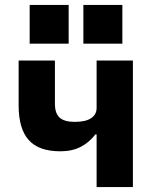

<svg xmlns="http://www.w3.org/2000/svg" viewBox="-20 -763 640 783"><path d="M374 -215H369Q344 -182 309 -164Q274 -146 226 -146Q138 -146 97 -192Q56 -238 56 -333V-516H204V-340Q204 -301 223 -283.5Q242 -266 285 -266Q329 -266 351.5 -281Q374 -296 374 -323V-516H522V0H374ZM479 -743V-585H320V-743ZM260 -743V-585H101V-743Z"/></svg>

Font: iA Writer Quattro V
Style: Regular
Weight: 400
Designer: Mike Abbink, Paul van der Laan, Pieter van Rosmalen, Oliver Reichenstein
Foundry: Information Architects Inc.
Version: Version 2.000